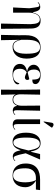

<svg xmlns="http://www.w3.org/2000/svg" viewBox="1345 -2188 1083 3813"><g transform="rotate(90 1886.5 -281.5)"><path d="M448 240H552L547 -350C546 -487 494 -546 389 -546C325 -546 262 -525 228 -390H223C199 -521 166 -539 114 -539C66 -539 39 -514 23 -497L30 -489C46 -506 69 -522 87 -522C121 -522 123 -482 144 -320L128 0H232V-320C232 -425 277 -531 362 -531C433 -531 454 -478 460 -345Z M673 240H778L771 -124H773C792 -22 844 10 911 10C1042 10 1144 -80 1144 -268C1144 -455 1065 -546 921 -546C766 -546 677 -446 679 -243L680 -109ZM907 -5C845 -5 804 -25 771 -159L770 -253C768 -457 819 -536 919 -536C1019 -536 1047 -450 1047 -258C1047 -57 980 -5 907 -5Z M1445 10C1593 10 1655 -44 1655 -93C1655 -107 1650 -120 1634 -125C1607 -26 1548 0 1470 0C1385 0 1346 -48 1346 -141C1346 -197 1370 -243 1416 -270C1449 -256 1490 -235 1517 -234C1542 -234 1568 -250 1568 -281C1568 -292 1565 -309 1551 -322C1527 -316 1474 -305 1417 -289C1385 -308 1361 -346 1361 -414C1361 -500 1402 -536 1460 -536C1537 -536 1560 -500 1561 -381C1625 -381 1650 -402 1650 -444C1650 -497 1590 -546 1468 -546C1335 -546 1266 -485 1266 -409C1266 -340 1319 -290 1403 -278V-277C1305 -259 1249 -216 1249 -135C1249 -58 1305 10 1445 10Z M1760 240H1862L1855 -49H1857C1874 -10 1905 10 1961 10C2025 10 2057 -27 2080 -80H2082C2088 -24 2120 6 2176 6C2220 6 2248 -19 2264 -36L2257 -44C2241 -28 2219 -11 2201 -11C2179 -11 2168 -27 2169 -88L2179 -536H2077L2080 -176C2081 -68 2034 -3 1960 -3C1883 -3 1851 -62 1853 -160L1860 -536H1758L1763 -126Z M2402 -606 2513 -764V-776C2475 -810 2425 -818 2417 -766L2392 -610ZM2458 8C2507 8 2541 -19 2557 -36L2550 -44C2531 -28 2513 -11 2489 -11C2459 -11 2444 -25 2444 -96V-536H2350V-84C2350 -14 2405 8 2458 8Z M2797 10C2887 10 2935 -61 2961 -147H2965C2988 -35 3019 6 3090 6C3135 6 3162 -19 3179 -36L3172 -44C3161 -33 3137 -11 3116 -11C3088 -11 3068 -34 3024 -250L3148 -536H3039L2995 -354H2989C2958 -501 2908 -546 2821 -546C2698 -546 2615 -450 2615 -257C2615 -65 2691 10 2797 10ZM2811 -5C2745 -5 2712 -75 2712 -266C2712 -462 2762 -531 2835 -531C2904 -531 2939 -476 2968 -305C2917 -75 2882 -5 2811 -5Z M3464 10C3630 10 3698 -106 3698 -245C3698 -344 3632 -416 3569 -453H3745L3755 -536H3547C3380 -536 3227 -476 3227 -250C3227 -88 3314 10 3464 10ZM3466 0C3357 0 3322 -86 3322 -249C3322 -416 3433 -453 3508 -453H3557C3574 -421 3601 -350 3601 -245C3601 -81 3555 0 3466 0Z"/></g></svg>

Font: Noto Serif Display
Style: Regular
Weight: 400
Designer: Monotype Design Team
Foundry: Monotype Imaging Inc.
Version: Version 2.009